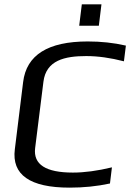

<svg xmlns="http://www.w3.org/2000/svg" viewBox="-20 -850 597 880"><path d="M375 -593C429 -593 486 -585 548 -569L557 -641C501 -654 442 -660 382 -660C200 -660 101 -598 86 -474L48 -166C33 -49 117 10 299 10C363 10 424 4 484 -9L493 -83C427 -67 367 -59 314 -59C190 -59 132 -96 141 -171L179 -475C191 -574 277 -593 375 -593ZM433 -732 445 -830H355L343 -732Z"/></svg>

Font: Gamestation Display
Style: Italic
Weight: 400
Designer: Jonas Hecksher
Foundry: Jonas Hecksher, Playtypeª, e-types AS
Version: Version 1.003